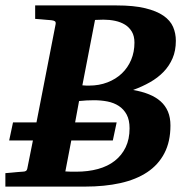

<svg xmlns="http://www.w3.org/2000/svg" viewBox="-35 -691 704 711"><path d="M616.2 -540Q616.2 -503.4 604 -475.1Q591.8 -446.8 570.6 -424.8Q549.3 -402.8 520.5 -386.5Q491.7 -370.1 458 -357.9Q490.7 -352.1 516.4 -341.8Q542 -331.5 559.8 -315.7Q577.6 -299.8 586.9 -277.8Q596.2 -255.9 596.2 -226.1Q596.2 -166.5 573.7 -123.5Q551.3 -80.6 510 -53.2Q468.8 -25.9 410.4 -12.9Q352.1 0 279.8 0H-15.1V-49.8Q-2.9 -50.8 8.3 -51.8Q19.5 -52.7 28.3 -53.7Q38.6 -54.7 47.9 -55.2Q56.2 -55.2 60.8 -57.9Q65.4 -60.5 66.9 -70.8L86.9 -170.9H-1L13.2 -237.8H100.1L170.9 -601.1Q172.4 -609.4 168.2 -612.3Q164.1 -615.2 154.8 -616.2Q146 -616.7 136.2 -617.7Q127.9 -618.7 117.2 -619.4Q106.4 -620.1 95.2 -621.1V-670.9H397Q460.4 -670.9 502.7 -660.6Q544.9 -650.4 570.3 -632.8Q595.7 -615.2 606 -591.3Q616.2 -567.4 616.2 -540ZM444.8 -215.8Q444.8 -246.6 434.1 -266.6Q423.3 -286.6 405 -298.6Q386.7 -310.5 363 -315.2Q339.4 -319.8 313 -319.8Q286.1 -319.8 257.8 -316.9L243.2 -237.8H397L382.8 -170.9H229L207 -56.2Q217.8 -55.2 228.5 -55.2H247.1Q291.5 -55.2 327.9 -65.2Q364.3 -75.2 390.1 -95.5Q416 -115.7 430.4 -145.8Q444.8 -175.8 444.8 -215.8ZM462.9 -533.2Q462.9 -557.1 453.4 -573.5Q443.8 -589.8 428 -599.6Q412.1 -609.4 391.4 -613.8Q370.6 -618.2 348.1 -618.2Q339.8 -618.2 331.8 -617.7Q323.7 -617.2 316.9 -617.2L270 -375Q278.3 -374 285.2 -374H294.9Q332 -374 363 -386Q394 -397.9 416.3 -419.2Q438.5 -440.4 450.7 -469.5Q462.9 -498.5 462.9 -533.2Z"/></svg>

Font: Charis SIL
Style: Bold Italic
Weight: 700
Italic angle: -11°
Foundry: SIL International
Version: Version 4.112